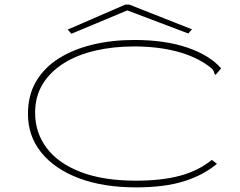

<svg xmlns="http://www.w3.org/2000/svg" viewBox="-20 -801 1040 831"><path d="M569 10Q427 10 322 -29.5Q217 -69 159 -140.5Q101 -212 101 -308Q101 -389 136.5 -449Q172 -509 235 -548.5Q298 -588 381.5 -608Q465 -628 561 -628Q696 -628 792.5 -594.5Q889 -561 937 -505L920 -485L913 -477L908 -482Q907 -490 903 -496.5Q899 -503 886 -513Q829 -556 746 -578Q663 -600 560 -600Q471 -600 393 -582Q315 -564 256.5 -527.5Q198 -491 165 -437.5Q132 -384 132 -313Q132 -227 182 -160.5Q232 -94 329.5 -56.5Q427 -19 568 -19Q680 -19 759.5 -40.5Q839 -62 897 -109L919 -92Q859 -42 775 -16Q691 10 569 10ZM289 -655 273 -673 522 -781H540L811 -674L795 -656L531 -756Z"/></svg>

Font: Inconsolata UltraExpanded ExtraLight
Style: Regular
Weight: 200
Width: 9
Monospace: yes
Designer: Raph Levien, Cyreal, Brenton Simpson
Foundry: Raph Levien, Cyreal, Google
Version: Version 3.001; ttfautohint (v1.8.2.53-6de2)